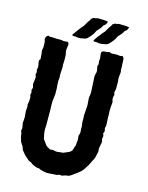

<svg xmlns="http://www.w3.org/2000/svg" viewBox="-130 -972 810 1052"><g transform="rotate(15 274.5 -446.5)"><path d="M489 -642V-632Q488 -628 487 -618Q486 -608 486 -604Q486 -600 487 -592.5Q488 -585 488 -581V-545Q488 -538 485 -530Q483 -521 485 -517Q489 -510 487 -506Q480 -489 488 -470V-462Q488 -457 486 -445Q486 -441 485.5 -434.5Q485 -428 485 -425V-419Q485 -416 485.5 -410Q486 -404 486 -400V-381Q486 -367 488 -341Q488 -329 486 -326Q483 -320 486 -313Q490 -305 485 -295Q481 -289 485 -285Q489 -276 486 -265Q484 -259 486 -253Q490 -247 488 -236Q487 -231 484.5 -220Q482 -209 482 -204Q482 -199 483 -187V-185Q482 -180 480 -171Q478 -162 476.5 -156Q475 -150 472 -142.5Q469 -135 465 -129L462 -123Q451 -99 444 -90L432 -72Q425 -61 410 -50Q397 -41 373 -23Q362 -15 350 -15Q346 -15 331 -10Q325 -6 322 -8Q310 -10 302 -6Q301 -6 299 -5Q297 -4 296 -4Q290 -4 278 -3Q266 -2 256.5 -1.5Q247 -1 239 -1Q208 -5 194 -13L192 -14H190Q179 -13 166 -20Q164 -21 161 -22Q158 -23 157 -24Q152 -26 149 -29Q144 -35 134 -37Q131 -38 125 -42L116 -51Q103 -61 101 -64Q97 -68 91 -76Q85 -84 81 -88Q79 -92 79 -95Q77 -104 72 -111Q61 -124 58 -137Q58 -140 53 -153Q51 -161 51 -166Q51 -175 47 -182Q44 -187 46 -195Q48 -203 47 -207Q47 -210 45.5 -217Q44 -224 43 -228V-238Q45 -244 45 -266Q44 -276 42 -298Q42 -302 43 -309.5Q44 -317 44 -323Q44 -329 42 -335V-336Q43 -340 44.5 -348Q46 -356 46 -359Q48 -376 44 -385Q41 -390 44 -397Q47 -406 43 -413Q41 -421 45 -426Q48 -432 45 -440Q42 -446 42 -454Q44 -476 46 -485Q48 -494 44 -499Q40 -505 43 -511Q46 -520 43 -528Q40 -534 43 -540Q46 -545 44 -553Q44 -556 43 -562.5Q42 -569 41 -572Q41 -573 40 -574V-576V-588Q46 -589 46 -596Q45 -600 45 -609Q45 -620 44 -625Q40 -641 44 -657Q45 -660 45 -665Q45 -668 44.5 -676Q44 -684 44 -687Q44 -697 40 -704V-709Q42 -723 54 -729H56Q65 -724 71 -726Q73 -728 76 -726Q114 -724 125 -725Q132 -725 134 -724Q143 -721 153 -723Q155 -723 159 -723.5Q163 -724 164 -724L170 -721Q173 -715 173 -708Q173 -707 171.5 -699.5Q170 -692 170 -688Q168 -674 170 -668Q174 -658 174 -638V-616Q172 -592 174 -586V-580Q174 -576 172.5 -553.5Q171 -531 173 -528V-523Q172 -520 172 -513Q172 -506 171 -502Q171 -487 172 -480Q174 -472 174 -432Q173 -416 169 -389V-367Q169 -361 169.5 -350.5Q170 -340 170 -334V-316V-279V-270Q171 -263 169 -226Q169 -219 171 -205Q171 -204 174 -192Q176 -177 177 -176Q179 -173 183.5 -167.5Q188 -162 190 -159Q192 -157 194 -153Q198 -145 207 -139Q214 -136 221 -131Q226 -128 233 -130Q239 -132 245 -130Q259 -126 266 -127Q271 -128 280.5 -129Q290 -130 295 -130Q298 -130 302 -132Q304 -133 314.5 -137Q325 -141 330 -144Q347 -153 348 -168Q350 -176 352 -180Q356 -187 356 -196Q355 -200 357 -210Q357 -212 357.5 -216Q358 -220 358 -223Q358 -228 356 -240Q356 -245 358 -249Q362 -258 361 -268Q359 -282 360 -291Q361 -299 358 -309Q357 -312 357 -319V-336Q357 -340 356.5 -348Q356 -356 356 -360Q356 -367 358 -386Q360 -405 360 -415Q360 -416 357 -455V-462Q362 -479 360 -505Q359 -514 358.5 -533.5Q358 -553 357 -563Q354 -581 361 -603Q363 -614 358 -630Q356 -636 358 -642Q362 -647 360 -657Q357 -666 360 -676V-684Q358 -700 357 -709Q357 -725 375 -725Q392 -725 400 -729H402Q412 -723 424 -725Q447 -727 455 -725Q462 -722 469 -725Q476 -729 481 -722Q483 -718 485 -712Q486 -704 486 -689Q486 -674 487 -667Q487 -665 487 -656Q487 -647 489 -642ZM207 -761H229Q232 -762 238 -763Q244 -764 247 -765Q256 -765 265 -772Q281 -788 287 -797Q294 -805 299 -817Q302 -825 310 -832Q325 -847 328 -856Q329 -860 336 -865Q342 -868 345 -875Q346 -876 347 -878.5Q348 -881 348 -882Q352 -889 344 -889Q317 -892 314 -891Q312 -891 299 -891.5Q286 -892 284 -889Q283 -888 280 -888Q270 -890 258 -880Q257 -880 254 -873Q250 -864 244 -859L241 -853Q230 -834 228 -831Q227 -829 219 -821Q218 -820 216 -817.5Q214 -815 213 -814Q208 -806 203 -801Q200 -796 193 -786.5Q186 -777 182 -772Q177 -763 188 -763H203Q205 -763 207 -761ZM327 -761H349Q352 -762 358 -763Q364 -764 367 -765Q376 -765 385 -772Q401 -788 407 -797Q414 -805 419 -817Q422 -825 430 -832Q445 -847 448 -856Q449 -860 456 -865Q462 -868 465 -875Q466 -876 467 -878.5Q468 -881 468 -882Q472 -889 464 -889Q437 -892 434 -891Q432 -891 419 -891.5Q406 -892 404 -889Q403 -888 400 -888Q390 -890 378 -880Q377 -880 374 -873Q370 -864 364 -859L361 -853Q350 -834 348 -831Q347 -829 339 -821Q338 -820 336 -817.5Q334 -815 333 -814Q328 -806 323 -801Q319 -796 312 -786.5Q305 -777 302 -772Q297 -763 308 -763H323Q325 -763 327 -761Z"/></g></svg>

Font: Gutenberg Clean
Style: Regular
Weight: 400
Designer: Nicola Manzari, Bruno Pierini
Foundry: Unio | Creative Solutions
Version: Version 1.001;PS 001.001;hotconv 1.0.88;makeotf.lib2.5.64775